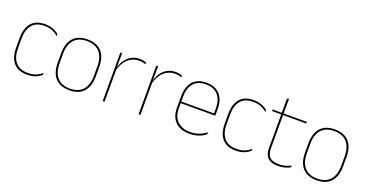

<svg xmlns="http://www.w3.org/2000/svg" viewBox="-32 -1208 3451 1805"><g transform="rotate(20 1694.0 -305.5)"><path d="M240.5 9.5Q150.5 9.5 104.8 -43.5Q59 -96.5 59 -196V-290.5Q59 -389.5 104.8 -442.2Q150.5 -495 240.5 -495Q275.5 -495 302 -487.5Q328.5 -480 347.8 -469.2Q367 -458.5 379 -447.5L381.5 -426Q358.5 -447.5 324.2 -462.8Q290 -478 240 -478Q160 -478 118.8 -429.8Q77.5 -381.5 77.5 -290.5V-196.5Q77.5 -105.5 118.8 -56.8Q160 -8 241.5 -8Q293.5 -8 328 -23.8Q362.5 -39.5 385.5 -60.5L382.5 -38.5Q363 -21.5 328.8 -6Q294.5 9.5 240.5 9.5Z M665 11.5Q571.5 11.5 523 -42.5Q474.5 -96.5 474.5 -197.5V-289Q474.5 -390 523.2 -443.5Q572 -497 665 -497Q758 -497 806.8 -443.5Q855.5 -390 855.5 -289V-197.5Q855.5 -96.5 806.8 -42.5Q758 11.5 665 11.5ZM665 -5Q748.5 -5 792.8 -54.5Q837 -104 837 -197.5V-289Q837 -382 793 -431.2Q749 -480.5 665 -480.5Q581 -480.5 537 -431.2Q493 -382 493 -289V-197.5Q493 -104 537 -54.5Q581 -5 665 -5Z M1011 -308.5 1001.5 -320.5 1007 -325Q1023.5 -402 1071.5 -447.2Q1119.5 -492.5 1189.5 -492.5Q1210.5 -492.5 1226.8 -489Q1243 -485.5 1254 -480.5L1255.5 -462.5Q1242.5 -468 1225.5 -471.5Q1208.5 -475 1188 -475Q1126.5 -475 1079.2 -433.2Q1032 -391.5 1011 -308.5ZM995.5 0V-485.5H1014L1011.5 -335L1014 -332.5V0Z M1370.5 -308.5 1361 -320.5 1366.5 -325Q1383 -402 1431 -447.2Q1479 -492.5 1549 -492.5Q1570 -492.5 1586.2 -489Q1602.5 -485.5 1613.5 -480.5L1615 -462.5Q1602 -468 1585 -471.5Q1568 -475 1547.5 -475Q1486 -475 1438.8 -433.2Q1391.5 -391.5 1370.5 -308.5ZM1355 0V-485.5H1373.5L1371 -335L1373.5 -332.5V0Z M1865.5 9.5Q1774 9.5 1723.5 -40.2Q1673 -90 1673 -180.5V-292.5Q1673 -392.5 1719.8 -444.8Q1766.5 -497 1855.5 -497Q1914 -497 1954.8 -473.5Q1995.5 -450 2016.5 -405.2Q2037.5 -360.5 2037.5 -296.5V-279.5Q2037.5 -268.5 2037.2 -257.5Q2037 -246.5 2036 -233H2019Q2019 -250.5 2019 -266.5Q2019 -282.5 2019 -296Q2019 -355.5 2000.2 -396.5Q1981.5 -437.5 1945 -459Q1908.5 -480.5 1855.5 -480.5Q1775.5 -480.5 1733.5 -432.5Q1691.5 -384.5 1691.5 -292.5V-243.5V-239.5V-181Q1691.5 -140 1703.2 -108Q1715 -76 1737.5 -53.8Q1760 -31.5 1792.5 -19.8Q1825 -8 1866 -8Q1913.5 -8 1953.5 -22.8Q1993.5 -37.5 2028.5 -65L2026 -43Q1996.5 -19 1955.5 -4.8Q1914.5 9.5 1865.5 9.5ZM1681.5 -233V-249.5H2029.5V-233Z M2327.5 9.5Q2237.5 9.5 2191.8 -43.5Q2146 -96.5 2146 -196V-290.5Q2146 -389.5 2191.8 -442.2Q2237.5 -495 2327.5 -495Q2362.5 -495 2389 -487.5Q2415.5 -480 2434.8 -469.2Q2454 -458.5 2466 -447.5L2468.5 -426Q2445.5 -447.5 2411.2 -462.8Q2377 -478 2327 -478Q2247 -478 2205.8 -429.8Q2164.5 -381.5 2164.5 -290.5V-196.5Q2164.5 -105.5 2205.8 -56.8Q2247 -8 2328.5 -8Q2380.5 -8 2415 -23.8Q2449.5 -39.5 2472.5 -60.5L2469.5 -38.5Q2450 -21.5 2415.8 -6Q2381.5 9.5 2327.5 9.5Z M2754 9Q2705.5 9 2675 -5.2Q2644.5 -19.5 2630 -49Q2615.5 -78.5 2615.5 -123V-462.5H2634V-124.5Q2634 -65.5 2661.5 -37Q2689 -8.5 2754.5 -8.5Q2785.5 -8.5 2815.8 -16.2Q2846 -24 2874 -40L2871.5 -20Q2848.5 -7 2817.2 1Q2786 9 2754 9ZM2524 -457V-473H2867.5L2865 -457ZM2615.5 -468V-614L2635 -621.5L2633.5 -468Z M3139 11.5Q3045.5 11.5 2997 -42.5Q2948.5 -96.5 2948.5 -197.5V-289Q2948.5 -390 2997.2 -443.5Q3046 -497 3139 -497Q3232 -497 3280.8 -443.5Q3329.5 -390 3329.5 -289V-197.5Q3329.5 -96.5 3280.8 -42.5Q3232 11.5 3139 11.5ZM3139 -5Q3222.5 -5 3266.8 -54.5Q3311 -104 3311 -197.5V-289Q3311 -382 3267 -431.2Q3223 -480.5 3139 -480.5Q3055 -480.5 3011 -431.2Q2967 -382 2967 -289V-197.5Q2967 -104 3011 -54.5Q3055 -5 3139 -5Z"/></g></svg>

Font: Anek Gurmukhi Thin
Style: Regular
Weight: 250
Designer: Sarang Kulkarni (Gurmukhi), Yesha Goshar (Latin)
Foundry: Ek Type
Version: Version 1.003